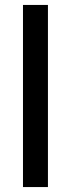

<svg xmlns="http://www.w3.org/2000/svg" viewBox="-20 -757 287 777"><path d="M73 0V-737H174V0Z"/></svg>

Font: Exo Thin Medium
Style: Regular
Weight: 500
Version: Version 2.000